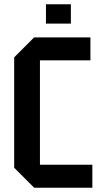

<svg xmlns="http://www.w3.org/2000/svg" viewBox="-20 -874 475 894"><path d="M46 -93V-607L139 -700H401V-593H166V-107H410V0H139ZM194 -764V-854H310V-764Z"/></svg>

Font: Tektur SemiCondensed Medium
Style: Regular
Weight: 500
Width: 4
Designer: Adam Jagosz
Foundry: Adam Jagosz
Version: Version 1.005;gftools[0.9.30]